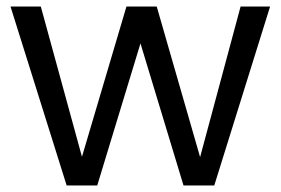

<svg xmlns="http://www.w3.org/2000/svg" viewBox="-20 -568 860 588"><path d="M231 -87.9 367.2 -547.9H460L592.8 -86.9L716.8 -547.9H807.1L636.2 0H542L410.2 -435.1L277.8 0H184.1L12.2 -547.9H105Z"/></svg>

Font: PoppinsZ
Style: Regular
Weight: 400
Designer: Ninad Kale (Devanagari), Jonny Pinhorn (Latin)
Foundry: Indian Type Foundry
Version: Version 3.002;FEAKit 1.0